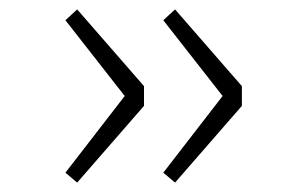

<svg xmlns="http://www.w3.org/2000/svg" viewBox="-20 -456 640 408"><path d="M144 -68 119 -89 245 -252 119 -413 144 -436 286 -273V-231ZM352 -68 327 -89 453 -252 327 -413 352 -436 494 -273V-231Z"/></svg>

Font: Source Code Pro ExtraLight Light
Style: Regular
Weight: 300
Monospace: yes
Version: Version 1.018;hotconv 1.0.116;makeotfexe 2.5.65601